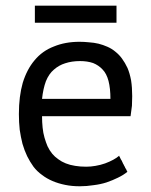

<svg xmlns="http://www.w3.org/2000/svg" viewBox="-20 -647 536 680"><path d="M402.3 -95.7Q393.6 -87.9 380.9 -81.1Q368.2 -74.2 352.5 -68.4Q335.9 -62.5 318.4 -59.6Q301.8 -56.6 285.2 -56.6Q263.7 -56.6 246.1 -59.6Q227.5 -62.5 212.9 -68.4Q198.2 -74.2 186.5 -83Q173.8 -91.8 165 -102.5Q155.3 -114.3 148.4 -128.9Q142.6 -142.6 137.7 -159.2Q132.8 -175.8 130.9 -195.3Q128.9 -213.9 128.9 -235.4Q233.4 -235.4 442.4 -235.4Q445.3 -254.9 447.3 -272.5Q448.2 -290 448.2 -306.6Q448.2 -336.9 444.3 -362.3Q439.5 -387.7 431.6 -406.2Q422.9 -424.8 412.1 -439.5Q402.3 -453.1 388.7 -463.9Q376 -474.6 360.4 -481.4Q344.7 -488.3 329.1 -492.2Q312.5 -496.1 295.9 -497.1Q278.3 -499 261.7 -499Q210.9 -499 170.9 -482.4Q129.9 -466.8 102.5 -433.6Q75.2 -401.4 60.5 -353.5Q46.9 -305.7 46.9 -243.2Q46.9 -213.9 49.8 -187.5Q53.7 -161.1 59.6 -137.7Q66.4 -114.3 76.2 -93.8Q85.9 -74.2 98.6 -56.6Q111.3 -40 128.9 -27.3Q145.5 -14.6 166 -5.9Q186.5 2.9 210.9 7.8Q234.4 12.7 262.7 12.7Q287.1 12.7 311.5 8.8Q335.9 5.9 357.4 -1Q379.9 -8.8 397.5 -17.6Q416 -26.4 430.7 -38.1Q430.7 -39.1 430.7 -40Q430.7 -40 429.7 -41Q429.7 -41 429.7 -42Q429.7 -42 428.7 -43Q428.7 -43.9 427.7 -44.9Q427.7 -44.9 427.7 -45.9Q427.7 -45.9 426.8 -46.9Q426.8 -46.9 426.8 -47.9Q426.8 -47.9 425.8 -48.8Q425.8 -48.8 425.8 -49.8Q425.8 -49.8 424.8 -49.8Q424.8 -49.8 424.8 -50.8Q424.8 -50.8 423.8 -51.8Q423.8 -51.8 422.9 -53.7Q422.9 -53.7 422.9 -54.7Q422.9 -54.7 422.9 -55.7Q422.9 -55.7 421.9 -55.7Q421.9 -55.7 421.9 -56.6Q421.9 -56.6 420.9 -57.6Q420.9 -57.6 420.9 -58.6Q420.9 -58.6 420.9 -59.6Q420.9 -59.6 419.9 -59.6Q419.9 -59.6 418.9 -61.5Q418.9 -61.5 418.9 -62.5Q418.9 -62.5 418.9 -62.5Q418.9 -62.5 418 -63.5Q418 -63.5 418 -64.5Q418 -64.5 417 -65.4Q417 -65.4 417 -65.4Q417 -66.4 416 -67.4Q416 -67.4 416 -67.4Q416 -67.4 415 -69.3Q415 -69.3 415 -69.3Q415 -69.3 414.1 -71.3Q414.1 -71.3 414.1 -71.3Q414.1 -71.3 414.1 -72.3Q414.1 -72.3 413.1 -73.2Q413.1 -73.2 413.1 -73.2Q413.1 -73.2 413.1 -74.2Q413.1 -74.2 412.1 -75.2Q412.1 -75.2 412.1 -76.2Q412.1 -76.2 412.1 -76.2Q412.1 -77.1 411.1 -78.1Q411.1 -78.1 410.2 -79.1Q410.2 -80.1 409.2 -81.1Q409.2 -81.1 408.2 -82Q408.2 -82 408.2 -83Q408.2 -83 407.2 -84Q407.2 -84 407.2 -85Q407.2 -85 406.2 -85.9Q406.2 -85.9 406.2 -86.9Q406.2 -86.9 405.3 -87.9Q405.3 -87.9 405.3 -88.9Q405.3 -89.8 404.3 -90.8Q404.3 -90.8 403.3 -91.8Q403.3 -91.8 403.3 -92.8Q403.3 -92.8 402.3 -93.8Q402.3 -93.8 402.3 -95.7ZM342.8 -401.4Q357.4 -386.7 364.3 -360.4Q371.1 -334 371.1 -296.9Q290 -296.9 128.9 -296.9Q132.8 -333 142.6 -359.4Q153.3 -385.7 170.9 -400.4Q188.5 -416 210.9 -422.9Q234.4 -430.7 263.7 -430.7Q289.1 -430.7 309.6 -423.8Q329.1 -416 342.8 -401.4ZM103.5 -566.4Q175.8 -566.4 392.6 -566.4Q392.6 -581.1 392.6 -627Q320.3 -627 103.5 -627Q103.5 -611.3 103.5 -566.4Z"/></svg>

Font: Aptus Gothic JP
Style: Medium
Weight: 400
Designer: Fuminori Ogawa / Motoya
Version: Version 1